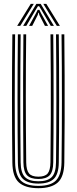

<svg xmlns="http://www.w3.org/2000/svg" viewBox="-20 -980 402 1007"><path d="M181.3 7Q112.4 7 79.1 -23Q45.7 -53.1 44.8 -127.8Q44 -198.3 43.4 -280.3Q42.9 -362.2 42.9 -450.1Q42.9 -538 43.3 -626.9Q43.8 -715.8 44.8 -800H59.3Q58.5 -723 57.9 -635.8Q57.4 -548.6 57.4 -459Q57.4 -369.5 57.9 -285Q58.5 -200.5 59.3 -129Q60.2 -63.5 87.9 -34.3Q115.6 -5.1 181.3 -5.1Q246.8 -5.1 274.4 -34.3Q301.9 -63.5 302.8 -129Q303.7 -199.1 304.2 -280.9Q304.7 -362.8 304.7 -450.7Q304.7 -538.6 304.3 -627.4Q303.9 -716.2 302.8 -800H317.3Q318.4 -697.5 318.9 -582.6Q319.4 -467.7 319 -351.4Q318.6 -235.1 317.3 -127.8Q316.4 -52.5 282.9 -22.7Q249.4 7 181.3 7ZM181.3 -17.1Q126.4 -17.1 100.4 -41.6Q74.4 -66 73.8 -128Q73 -206.1 72.4 -288.5Q71.9 -371 71.9 -456.2Q71.9 -541.4 72.4 -627.7Q72.9 -714.1 73.8 -800H88.3Q87.4 -719.5 86.9 -633.3Q86.4 -547 86.4 -459.7Q86.4 -372.5 86.9 -288.5Q87.5 -204.5 88.3 -128.4Q88.9 -73.5 110.9 -51.3Q132.9 -29.2 181.3 -29.2Q229.4 -29.2 251.3 -51.2Q273.2 -73.1 273.8 -128.4Q274.7 -204 275.2 -286.8Q275.7 -369.6 275.7 -456Q275.7 -542.4 275.2 -629.3Q274.7 -716.2 273.8 -800H288.3Q289.2 -718.6 289.7 -632.3Q290.2 -546 290.2 -459.1Q290.2 -372.2 289.7 -288.4Q289.1 -204.6 288.3 -128Q287.7 -66.5 262.1 -41.8Q236.5 -17.1 181.3 -17.1ZM181.3 -41.3Q140.3 -41.3 121.8 -60.6Q103.4 -79.9 102.8 -128.8Q101.7 -222.4 101.3 -335.3Q100.9 -448.3 101.2 -567.8Q101.5 -687.3 102.8 -800H117.3Q116.5 -719.2 115.9 -638.5Q115.4 -557.7 115.4 -475.1Q115.4 -392.5 115.9 -306.4Q116.4 -220.3 117.5 -128.8Q118.1 -87.1 132.3 -70.2Q146.5 -53.4 181.3 -53.4Q215.9 -53.4 230 -70.2Q244 -87.1 244.6 -128.8Q246.1 -255.9 246.5 -367Q246.9 -478 246.4 -583.7Q245.9 -689.4 244.8 -800H259.3Q260.2 -723.3 260.7 -636.5Q261.2 -549.6 261.2 -460.4Q261.2 -371.2 260.7 -286.3Q260.2 -201.4 259.3 -128.8Q258.7 -79.3 240.1 -60.3Q221.5 -41.3 181.3 -41.3ZM70.1 -844.4 141.3 -959.6H157L86.2 -844.4ZM101.5 -844.4 170.6 -959.6H193.6L262.7 -844.4H246.2L197.3 -928L185.1 -947.6H179.1L167 -927.9L118 -844.4ZM132.5 -844.4 168.9 -910.9 177.5 -928.3H186.7L195.1 -910.9L232.1 -844.4H215.6L186.2 -901.6L183.5 -912.8H180.7L178 -901.6L149 -844.4ZM278 -844.4 207.3 -959.6H223L294.1 -844.4Z"/></svg>

Font: Big Shoulders Inline Thin
Style: Regular
Weight: 100
Designer: Patric King
Foundry: XO Type Co
Version: Version 2.002